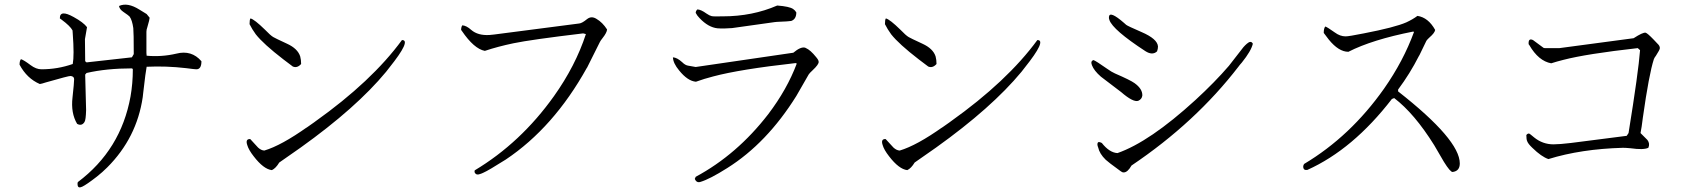

<svg xmlns="http://www.w3.org/2000/svg" viewBox="-20 -762 7400 834"><path d="M855 -496Q855 -461 833 -461Q826 -461 788 -466Q702 -476 617 -472Q613 -454 602 -358Q601 -348 600 -340Q574 -163 446 -35Q425 -14 401 5Q356 40 337 49Q318 58 317 40Q316 35 318 29Q505 -111 547 -343Q557 -400 557 -461L554 -465Q443 -465 356 -445L350 -438L354 -284Q353 -241 347 -232Q335 -213 315 -224Q287 -271 295 -339Q302 -403 302 -418Q302 -430 287 -432Q280 -433 179 -404Q161 -398 153 -397Q97 -421 65 -481Q65 -498 71 -505Q84 -501 113 -479Q137 -461 160 -461Q230 -461 296 -484Q303 -521 296 -616Q295 -624 295 -630Q285 -649 247 -677Q243 -680 240 -682Q239 -722 300 -688Q342 -665 358 -644L349 -592V-591L350 -496L356 -491L553 -513L561 -527Q561 -622 559 -640Q554 -675 543 -690Q540 -694 515 -711Q499 -722 497 -736Q534 -753 586 -720L617 -701L630 -685Q630 -678 620 -644Q616 -633 616 -624V-532Q616 -526 617 -520Q682 -514 746 -529Q812 -546 855 -496Z M1288 -484Q1271 -465 1252 -473Q1249 -475 1211 -504Q1124 -571 1091 -613Q1075 -635 1064 -657Q1064 -677 1068 -682Q1085 -678 1131 -633Q1155 -608 1167 -601Q1173 -597 1227 -572Q1273 -551 1284 -517Q1288 -502 1288 -484ZM1193 -56Q1178 -31 1161 -23Q1125 -27 1082 -83Q1060 -111 1054 -132Q1045 -159 1067 -158L1101 -121Q1114 -109 1128 -108Q1202 -130 1316 -211Q1290 -192 1345 -231Q1347 -233 1349 -234Q1595 -409 1726 -588Q1768 -589 1671 -468Q1663 -458 1657 -450Q1528 -294 1286 -121Q1247 -93 1193 -56Z M2617 -634Q2616 -620 2597 -596Q2589 -586 2586 -580L2530 -468L2529 -467Q2385 -208 2177 -69Q2101 -21 2080 -12Q2072 -8 2065 -6Q2049 0 2043 -11Q2040 -15 2042 -22Q2242 -142 2386 -344Q2480 -476 2525 -614L2513 -617Q2287 -590 2210 -574Q2143 -560 2086 -541Q2039 -550 1986 -628Q1985 -630 1983 -632Q1983 -644 1988 -652Q2006 -651 2027 -632Q2056 -607 2106 -610L2126 -612L2496 -660Q2508 -661 2530 -679Q2549 -694 2571 -680Q2597 -665 2617 -634Z M3439 -708Q3439 -679 3417 -671Q3408 -669 3355 -667Q3350 -666 3345 -666L3160 -640Q3123 -637 3097 -639Q3057 -643 3019 -683Q3008 -694 3002 -706Q3002 -714 3009 -721Q3024 -721 3049 -703Q3062 -694 3071 -692Q3078 -690 3120 -691Q3248 -691 3356 -738Q3409 -734 3425 -723Q3434 -717 3439 -708ZM2998 15 3002 6Q3182 -91 3317 -266Q3399 -374 3441 -486L3436 -488Q3194 -461 3078 -430Q3039 -420 3003 -407Q2967 -410 2930 -456Q2904 -487 2903 -513Q2921 -512 2943 -492Q2956 -479 2968 -477L3002 -471L3426 -533Q3458 -560 3477 -555L3481 -553Q3500 -545 3525 -514Q3536 -501 3536 -494Q3538 -483 3509 -456Q3497 -445 3493 -439L3439 -345Q3311 -140 3139 -32Q3063 16 3023 28Q3009 33 3001 21Q2999 18 2998 15Z M4048 -484Q4031 -465 4012 -473Q4009 -475 3971 -504Q3884 -571 3851 -613Q3835 -635 3824 -657Q3824 -677 3828 -682Q3845 -678 3891 -633Q3915 -608 3927 -601Q3933 -597 3987 -572Q4033 -551 4044 -517Q4048 -502 4048 -484ZM3953 -56Q3938 -31 3921 -23Q3885 -27 3842 -83Q3820 -111 3814 -132Q3805 -159 3827 -158L3861 -121Q3874 -109 3888 -108Q3962 -130 4076 -211Q4050 -192 4105 -231Q4107 -233 4109 -234Q4355 -409 4486 -588Q4528 -589 4431 -468Q4423 -458 4417 -450Q4288 -294 4046 -121Q4007 -93 3953 -56Z M5006 -539Q4986 -520 4955 -540Q4814 -632 4799 -675Q4796 -683 4797 -689Q4800 -717 4863 -662Q4870 -656 4872 -654Q4878 -649 4938 -623Q5008 -593 5010 -560Q5010 -550 5006 -539ZM5422 -572Q5415 -541 5374 -490Q5364 -479 5360 -473Q5173 -230 4895 -43Q4878 -13 4861 -13Q4854 -13 4847 -19Q4792 -59 4783 -68Q4756 -94 4750 -122Q4745 -134 4748 -141Q4750 -149 4766 -141Q4799 -99 4834 -97Q4974 -146 5172 -327Q5257 -405 5318 -476L5381 -557Q5388 -565 5396 -572Q5414 -588 5422 -572ZM4730 -501Q4741 -497 4788 -464Q4809 -449 4823 -443Q4890 -414 4908 -401Q4943 -376 4942 -347Q4940 -331 4924 -324Q4902 -317 4850 -362L4762 -429Q4732 -455 4723 -479Q4716 -497 4730 -501Z M6036 -336 6026 -332Q5857 -113 5659 -24Q5643 -21 5641 -35Q5640 -43 5645 -50Q5846 -170 5992 -377Q6076 -497 6122 -623L6119 -625Q5941 -590 5837 -537Q5795 -537 5752 -590L5730 -619Q5730 -640 5737 -647Q5747 -643 5778 -621Q5801 -604 5825 -604Q5839 -604 5904 -617Q6039 -643 6089 -665Q6117 -678 6137 -693Q6184 -686 6214 -632Q6212 -619 6190 -600Q6180 -591 6176 -585Q6173 -580 6146 -523Q6144 -520 6143 -518Q6105 -443 6053 -373V-365Q6321 -155 6321 -52Q6321 -19 6290 -15Q6280 -14 6252 -59L6210 -131Q6124 -269 6036 -336Z M7106 -184 7136 -154Q7148 -138 7140 -120Q7119 -110 7063 -118Q7042 -120 7030 -120Q6848 -115 6706 -71Q6676 -81 6636 -120Q6618 -137 6614 -148Q6610 -156 6610 -175Q6614 -182 6622 -182Q6624 -182 6644 -165Q6681 -135 6728 -135Q6754 -135 6804 -141L7046 -172L7054 -184Q7097 -450 7104 -544L7094 -553Q6871 -528 6771 -502Q6743 -495 6718 -487Q6663 -497 6623 -566Q6622 -568 6620 -570Q6618 -598 6639 -588L6685 -554Q6688 -553 6690 -553H6751Q6753 -553 6754 -553L7076 -596Q7116 -622 7128 -620Q7136 -618 7163 -590Q7172 -580 7180 -572Q7190 -563 7190 -553Q7190 -546 7173 -520Q7166 -511 7164 -505Q7143 -441 7116 -250Q7111 -208 7106 -184Z"/></svg>

Font: cwTeXKai
Style: Medium
Weight: 500
Version: Version 1.17